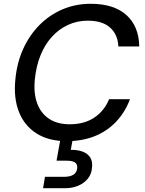

<svg xmlns="http://www.w3.org/2000/svg" viewBox="-20 -732 762 1012"><path d="M332 12Q236 12 172 -29Q108 -70 79.5 -143Q51 -216 61 -313Q69 -400 101.5 -472.5Q134 -545 187 -599Q240 -653 309 -682.5Q378 -712 458 -712Q580 -712 646 -653Q712 -594 714 -487H604Q601 -550 560.5 -586.5Q520 -623 442 -623Q387 -623 339 -601Q291 -579 254 -538.5Q217 -498 194 -441.5Q171 -385 164 -317Q156 -242 175.5 -188.5Q195 -135 238.5 -106Q282 -77 347 -77Q425 -77 477.5 -112.5Q530 -148 555 -209H665Q639 -140 591.5 -90Q544 -40 478.5 -14Q413 12 332 12ZM207 260 217 200H317Q350 200 367.5 188.5Q385 177 387 154Q389 134 375.5 124.5Q362 115 332 115H278L300 -7H365L353 58Q388 57 415 67Q442 77 455.5 98Q469 119 465 151Q463 185 443 209.5Q423 234 392 247Q361 260 324 260Z"/></svg>

Font: DM Sans 12pt Medium
Style: Italic
Weight: 500
Italic angle: -10°
Version: Version 4.004;gftools[0.9.30]